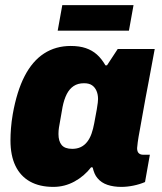

<svg xmlns="http://www.w3.org/2000/svg" viewBox="-20 -720 633 752"><path d="M189 12Q135 12 97.5 -9Q60 -30 40.5 -70.5Q21 -111 21 -170Q21 -192 23 -218Q25 -244 30 -273Q46 -363 76.5 -422Q107 -481 152.5 -510.5Q198 -540 257 -540Q291 -540 316 -531.5Q341 -523 359.5 -506.5Q378 -490 393 -464H399L441 -528H586L562 -399Q557 -372 550.5 -338.5Q544 -305 538.5 -272Q533 -239 527.5 -210.5Q522 -182 519.5 -163Q517 -144 517 -140Q517 -126 523.5 -120Q530 -114 540 -114H567L548 -7Q527 2 502.5 7Q478 12 455 12Q425 12 401 4Q377 -4 362 -22Q355 -30 350.5 -40.5Q346 -51 343 -64L337 -65Q310 -30 271.5 -9Q233 12 189 12ZM263 -137Q282 -137 296.5 -144Q311 -151 321.5 -164.5Q332 -178 338.5 -196.5Q345 -215 349 -237Q356 -273 359 -291Q362 -309 363 -318Q364 -327 364 -332Q364 -350 358 -364Q352 -378 340.5 -386Q329 -394 309 -394Q285 -394 268.5 -383Q252 -372 241.5 -351.5Q231 -331 225 -301Q218 -259 214 -238Q210 -217 209.5 -208.5Q209 -200 209 -195Q209 -167 221.5 -152Q234 -137 263 -137ZM206 -600 224 -700H503L485 -600Z"/></svg>

Font: Archivo SemiCondensed Black
Style: Italic
Weight: 900
Width: 4
Italic angle: -10°
Designer: Hector Gatti
Foundry: Omnibus-Type
Version: Version 2.001